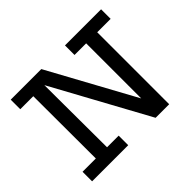

<svg xmlns="http://www.w3.org/2000/svg" viewBox="-131 -785 981 981"><g transform="rotate(-45 359.0 -294.5)"><path d="M38 -589H259L514 -122V-520H430V-589H691V-520H594V0H496L212 -520L214 -69H298V0H37V-69H133L132 -520H38Z"/></g></svg>

Font: Podkova
Style: Regular
Weight: 400
Designer: Ilya Yudin
Foundry: Cyreal (www.cyreal.org)
Version: Version 2.103